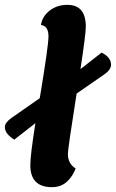

<svg xmlns="http://www.w3.org/2000/svg" viewBox="-68 -762 478 792"><path d="M210 -742Q286 -742 286 -652Q286 -622 264 -477Q280 -489 309.5 -512.5Q339 -536 351 -545Q390 -526 390 -495Q390 -474 362 -455L248 -376Q212 -148 212 -127Q212 -87 244 -67Q233 -36 208.5 -13Q184 10 146 10Q57 10 57 -81Q57 -121 78 -254Q1 -194 -9 -186Q-48 -210 -48 -238Q-48 -256 -20 -276L96 -357Q132 -573 132 -612Q132 -655 101 -659Q106 -694 136.5 -718Q167 -742 210 -742Z"/></svg>

Font: Overlock Black
Style: Italic
Weight: 900
Designer: Dario Muhafara
Foundry: Dario Manuel Muhafara
Version: Version 1.002